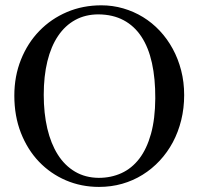

<svg xmlns="http://www.w3.org/2000/svg" viewBox="-20 -698 763 733"><path d="M683.1 -335Q683.1 -285.2 671.9 -239.5Q660.6 -193.8 639.9 -155Q619.1 -116.2 589.8 -84.7Q560.5 -53.2 524.4 -30.8Q488.3 -8.3 446.3 3.7Q404.3 15.6 357.9 15.6Q290.5 15.6 231.7 -9.5Q172.9 -34.7 128.9 -80.6Q85 -126.5 59.8 -190.7Q34.7 -254.9 34.7 -333Q34.7 -407.2 60.1 -470.5Q85.4 -533.7 130.1 -579.8Q174.8 -626 235.4 -651.9Q295.9 -677.7 366.7 -677.7Q410.2 -677.7 450.4 -666Q490.7 -654.3 525.9 -632.8Q561 -611.3 589.8 -580.6Q618.7 -549.8 639.4 -511.7Q660.2 -473.6 671.6 -429.2Q683.1 -384.8 683.1 -335ZM572.8 -322.3Q573.2 -397.9 560.1 -457.5Q546.9 -517.1 519.8 -558.1Q492.7 -599.1 451.9 -620.8Q411.1 -642.6 356 -643.1Q306.2 -643.1 267.3 -621.8Q228.5 -600.6 201.7 -560.8Q174.8 -521 160.9 -464.1Q147 -407.2 147 -335.9Q147 -265.6 160.6 -207.5Q174.3 -149.4 200.7 -107.7Q227.1 -65.9 266.4 -42.7Q305.7 -19.5 356.9 -19Q404.3 -19 443.8 -37.1Q483.4 -55.2 512 -92.5Q540.5 -129.9 556.4 -187Q572.3 -244.1 572.8 -322.3Z"/></svg>

Font: Doulos SIL Phon
Style: Regular
Weight: 400
Designer: Walt Agee, Victor Gaultney, Peter Martin, Debbi Hosken, Becca Hirsbrunner
Foundry: SIL International
Version: Version 5.000